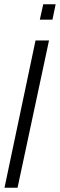

<svg xmlns="http://www.w3.org/2000/svg" viewBox="-20 -877 280 897"><path d="M1 0 146 -688H209L62 0ZM166 -785 182 -857H240L225 -785Z"/></svg>

Font: Saira Ultra Condensed
Style: Italic
Weight: 400
Width: 1
Italic angle: -12°
Designer: Hector Gatti with collaboration of the Omnibus-Type team
Foundry: Omnibus-Type
Version: Version 1.001; ttfautohint (v1.8)